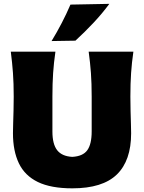

<svg xmlns="http://www.w3.org/2000/svg" viewBox="-20 -988 767 1022"><path d="M365 14.5Q251 14.5 181.5 -19.2Q112 -53 80.5 -118.8Q49 -184.5 49 -279Q49 -297.5 50 -329.2Q51 -361 52 -399Q53 -437 53 -474Q53 -544.5 49 -599.5Q45 -654.5 37.5 -713H275Q266.5 -654.5 262.8 -599.5Q259 -544.5 259 -474V-288Q259 -220.5 284.5 -188.2Q310 -156 364.5 -153Q421 -156 444.5 -188.2Q468 -220.5 468 -288.5V-474Q468 -544.5 464 -599.5Q460 -654.5 452 -713H690Q681.5 -654.5 677.8 -599.5Q674 -544.5 674 -474Q674 -437 675 -398.2Q676 -359.5 677 -327.5Q678 -295.5 678 -278.5Q678 -133 602 -59.2Q526 14.5 365 14.5ZM254.5 -769.5Q313 -865.5 355 -963.5L562 -967.5Q524.5 -916.5 478.2 -867.2Q432 -818 381.5 -771.5Z"/></svg>

Font: Commissioner Flair ExtraBold
Style: Regular
Weight: 800
Designer: Kostas Bartsokas
Foundry: Kostas Bartsokas
Version: Version 1.000; ttfautohint (v1.8.3)